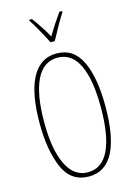

<svg xmlns="http://www.w3.org/2000/svg" viewBox="-141 -1024 777 1107"><g transform="rotate(-15 248.0 -471.0)"><path d="M249 10Q142 10 97 -94Q52 -198 52 -358Q52 -540 102.5 -632Q153 -724 249 -724Q351 -724 397.5 -626Q444 -528 444 -358Q444 10 249 10ZM249 -15Q333 -15 375 -102Q417 -189 417 -358Q417 -524 375 -611.5Q333 -699 249 -699Q164 -699 121.5 -611Q79 -523 79 -358Q79 -194 123 -104.5Q167 -15 249 -15ZM345 -945Q311 -893 259 -795H234Q175 -908 149 -945V-952H165Q212 -889 247 -826Q279 -882 329 -952H345Z"/></g></svg>

Font: Noto Sans Display Thin Cond
Style: Regular
Weight: 250
Width: 3
Designer: Monotype Design team
Foundry: Monotype Imaging Inc.
Version: Version 1.000